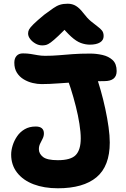

<svg xmlns="http://www.w3.org/2000/svg" viewBox="-20 -1000 675 1032"><path d="M291 12Q217 12 160.5 -9.5Q104 -31 72 -72Q40 -113 40 -169Q40 -192 48 -218Q56 -244 72 -267.5Q88 -291 113 -305.5Q138 -320 172 -320Q194 -320 205 -310.5Q216 -301 216 -283Q216 -268 209 -254.5Q202 -241 195.5 -227.5Q189 -214 189 -198Q189 -174 211 -156.5Q233 -139 291 -139Q361 -139 387.5 -167Q414 -195 414 -256Q414 -289 407 -334Q400 -379 387.5 -428.5Q375 -478 360 -525Q345 -572 329 -609Q319 -635 332.5 -655.5Q346 -676 370 -676Q420 -675 449 -658.5Q478 -642 495 -597Q508 -561 521.5 -513.5Q535 -466 546 -415Q557 -364 563.5 -317Q570 -270 570 -234Q570 -107 499 -47.5Q428 12 291 12ZM203 -548Q181 -548 155.5 -554Q130 -560 107.5 -573.5Q85 -587 71 -609Q57 -631 57 -663Q57 -686 69 -699.5Q81 -713 103 -713Q126 -713 144.5 -710Q163 -707 182.5 -703.5Q202 -700 222 -700Q261 -700 296 -703Q331 -706 370.5 -709Q410 -712 465 -712Q498 -712 531 -704.5Q564 -697 585.5 -677Q607 -657 607 -618Q607 -564 541 -564Q476 -564 413.5 -560Q351 -556 297 -552Q243 -548 203 -548ZM207 -756Q188 -756 170.5 -766Q153 -776 142 -790.5Q131 -805 131 -820Q131 -831 136 -841Q141 -851 159.5 -869.5Q178 -888 218 -921Q248 -943 266.5 -956Q285 -969 302.5 -974.5Q320 -980 344 -980Q369 -980 388.5 -968Q408 -956 427 -931Q449 -902 469 -885.5Q489 -869 504 -858Q519 -847 528 -836Q537 -825 537 -806Q537 -784 517.5 -772Q498 -760 463 -760Q439 -760 414.5 -769Q390 -778 362.5 -803Q335 -828 298 -873L360 -872Q319 -831 293.5 -807Q268 -783 253 -772Q238 -761 228 -758.5Q218 -756 207 -756Z"/></svg>

Font: Shantell Sans
Style: Bold
Weight: 700
Designer: Stephen Nixon, Anya Danilova, Shantell Martin
Foundry: Arrow Type
Version: Version 1.011;[c5ecc13dd]